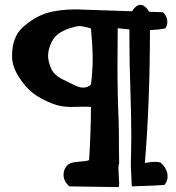

<svg xmlns="http://www.w3.org/2000/svg" viewBox="-20 -763 721 786"><path d="M352.5 -646.5Q320.3 -656.2 304.7 -656.2Q292 -656.2 262.7 -646.5Q235.4 -636.7 218.3 -624Q201.2 -611.3 190.4 -588.9Q176.8 -559.6 176.8 -535.2Q176.8 -510.7 190.4 -480.5Q203.1 -452.1 246.1 -433.6Q252.9 -430.7 269.5 -421.9Q286.1 -413.1 297.9 -408.7Q309.6 -404.3 320.3 -404.3Q338.9 -404.3 352.5 -417Q359.4 -475.6 359.4 -521.5Q359.4 -568.4 352.5 -646.5ZM291 -724.6Q298.8 -724.6 520.5 -716.8Q537.1 -743.2 554.7 -743.2Q573.2 -743.2 590.8 -714.8Q629.9 -712.9 647.5 -712.9Q665 -695.3 665 -672.9Q665 -658.2 656.2 -646.5Q630.9 -641.6 593.8 -639.6Q593.8 -348.6 573.2 -95.7Q597.7 -100.6 614.3 -100.6Q627 -100.6 636.7 -97.7Q666 -73.2 666 -40Q666 -21.5 653.3 -5.9Q638.7 -3.9 519.5 0Q519.5 -3.9 517.6 -42Q515.6 -80.1 515.6 -83Q515.6 -100.6 516.6 -139.2Q517.6 -177.7 517.6 -202.1Q517.6 -280.3 513.7 -397.9Q509.8 -515.6 509.8 -593.8V-642.6L461.9 -647.5Q460.9 -580.1 460.9 -496.1Q460.9 -374 465.8 -266.6Q466.8 -240.2 466.8 -208V-164.1Q466.8 -124 467.8 -91.8Q464.8 -91.8 464.8 -76.2Q464.8 -67.4 466.3 -43.9Q467.8 -20.5 467.8 -11.7Q467.8 2.9 464.8 2.9Q427.7 2.9 360.4 1.5Q293 0 264.6 0Q240.2 -19.5 240.2 -47.9Q240.2 -62.5 247.1 -75.2Q255.9 -90.8 271 -95.7Q286.1 -100.6 308.6 -101.6Q331.1 -102.5 344.7 -107.4Q351.6 -210.9 352.5 -325.2Q342.8 -326.2 323.2 -326.2Q313.5 -326.2 295.9 -325.7Q278.3 -325.2 270.5 -325.2Q227.5 -325.2 194.3 -338.9Q144.5 -358.4 113.8 -382.8Q83 -407.2 55.7 -450.2Q29.3 -492.2 29.3 -533.2Q29.3 -611.3 72.3 -650.4Q120.1 -693.4 169.9 -709Q219.7 -724.6 291 -724.6Z"/></svg>

Font: LPEducational
Style: Medium
Weight: 500
Designer: Based on Essays1743, by John Stracke, which says:

Based on the typeface in a 1743 English translation of the essays of 
Version: Version 001.204